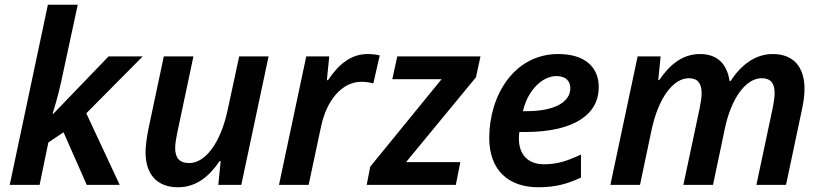

<svg xmlns="http://www.w3.org/2000/svg" viewBox="-20 -780 3467 810"><path d="M21 0H147L184 -179L248 -222L346 0H485L344 -302L582 -542H438L205 -300H202C208 -321 225 -374 238 -435L308 -760H182Z M731 10C812 10 866 -41 906 -100H911L901 0H998L1113 -542H989L940 -314C910 -176 846 -92 778 -92C738 -92 719 -113 719 -155C719 -171 722 -192 727 -216L796 -542H671L606 -235C599 -200 594 -164 594 -138C594 -45 642 10 731 10Z M1157 0H1282L1334 -244C1357 -356 1422 -435 1505 -435C1524 -435 1541 -432 1555 -428L1582 -546C1568 -550 1548 -552 1531 -552C1458 -552 1407 -506 1364 -442H1359L1369 -542H1272Z M1527 0H1903L1922 -96H1693L1988 -454L2007 -542H1656L1635 -446H1843L1542 -77Z M2251 10C2325 10 2376 -5 2431 -31V-128C2371 -100 2330 -87 2275 -87C2206 -87 2169 -129 2169 -196C2169 -205 2170 -213 2171 -223H2193C2408 -223 2506 -301 2506 -412C2506 -496 2449 -552 2335 -552C2148 -552 2044 -376 2044 -198C2044 -62 2125 10 2251 10ZM2202 -311H2186C2207 -401 2269 -459 2327 -459C2365 -459 2386 -440 2386 -408C2386 -348 2317 -311 2202 -311Z M2555 0H2680L2728 -228C2757 -367 2820 -450 2886 -450C2923 -450 2940 -429 2940 -386C2940 -370 2937 -350 2932 -325L2863 0H2988L3037 -233C3064 -366 3127 -450 3193 -450C3231 -450 3248 -429 3248 -388C3248 -370 3245 -350 3240 -325L3171 0H3296L3363 -317C3370 -349 3374 -378 3374 -405C3374 -497 3328 -552 3240 -552C3162 -552 3103 -501 3062 -438H3058C3047 -509 3008 -552 2933 -552C2855 -552 2801 -501 2761 -442H2757L2767 -542H2670Z"/></svg>

Font: Noto Sans SemiBold
Style: Italic
Weight: 600
Italic angle: -12°
Designer: Monotype Design Team
Foundry: Monotype Imaging Inc.
Version: Version 2.013